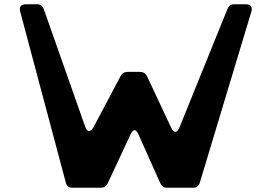

<svg xmlns="http://www.w3.org/2000/svg" viewBox="-20 -880 1273 900"><path d="M320 0H451C467 0 478 -6 485 -21L592 -250C604 -276 618 -276 629 -250L731 -22C738 -7 748 0 764 0H885C901 0 912 -8 917 -25L1159 -828C1164 -848 1153 -860 1133 -860H1078C1061 -860 1052 -852 1045 -835L821 -282C810 -256 795 -255 783 -280L669 -523C662 -537 651 -543 635 -543H579C564 -543 552 -537 545 -523L418 -283C403 -258 387 -262 379 -287L186 -835C180 -852 171 -860 154 -860H100C80 -860 69 -848 74 -828L288 -26C292 -8 302 0 320 0Z"/></svg>

Font: OpenDyslexic3
Style: Regular
Weight: 400
Designer: Abelardo Gonzalez
Version: Version 3.001;PS 003.001;hotconv 1.0.88;makeotf.lib2.5.64775